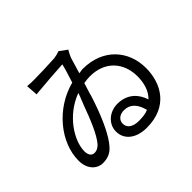

<svg xmlns="http://www.w3.org/2000/svg" viewBox="-170 -1033 1339 1339"><g transform="rotate(-45 500.0 -363.0)"><path d="M885 -255C885 -428 766 -563 568 -563C554 -563 544 -559 530 -558C545 -606 556 -644 564 -672C571 -692 584 -715 592 -729L536 -770C520 -764 503 -759 481 -756C421 -752 315 -749 278 -749C260 -748 230 -750 209 -752L215 -665C294 -673 434 -683 490 -686C482 -649 466 -602 449 -547C245 -494 95 -309 95 -131C95 -44 148 2 204 2C254 2 288 -14 317 -48C365 -101 415 -208 454 -320C463 -344 470 -368 478 -392L480 -401L483 -411C491 -436 498 -461 506 -485C525 -488 545 -491 566 -491C720 -491 802 -387 802 -256C802 -188 784 -129 742 -88C720 -159 665 -220 567 -220C488 -220 423 -164 423 -90C423 -8 492 44 595 44C801 44 885 -101 885 -255ZM170 -142C170 -144 170 -147 170 -149C170 -250 264 -405 428 -466C422 -447 415 -429 407 -411L404 -402C399 -390 394 -379 390 -367C360 -285 315 -169 268 -116C245 -94 230 -90 211 -90C190 -90 172 -106 170 -142ZM495 -95C495 -132 525 -156 568 -156C628 -156 665 -115 683 -44C655 -32 626 -29 589 -29C533 -29 495 -52 495 -95Z"/></g></svg>

Font: Glow Sans SC Normal Book
Style: Regular
Weight: 500
Designer: Ryoko NISHIZUKA (kana, bopomofo & ideographs); Paul D. Hunt (Latin, Greek & Cyrillic); Sandoll Communications, Soo-young
Version: Version 0.93